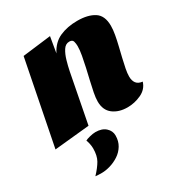

<svg xmlns="http://www.w3.org/2000/svg" viewBox="-195 -663 993 1054"><g transform="rotate(-30 302.0 -135.5)"><path d="M448 20Q393 20 357 -7.5Q321 -35 321 -90Q321 -112 327 -143.5Q333 -175 341.5 -210.5Q350 -246 358 -282Q366 -318 372 -351Q378 -384 378 -409Q378 -424 374 -438.5Q370 -453 350 -453Q326 -453 311 -429.5Q296 -406 286.5 -373Q277 -340 271 -310L211 0L-11 22L94 -510L274 -532L257 -432Q285 -487 333.5 -508.5Q382 -530 445 -530Q512 -530 552 -504.5Q592 -479 592 -414Q592 -389 586.5 -358.5Q581 -328 573 -295Q565 -262 557.5 -230.5Q550 -199 544.5 -171Q539 -143 539 -122Q539 -96 551 -80Q563 -64 590 -61Q577 -19 535 0.5Q493 20 448 20ZM146 261Q137 261 123.5 260.5Q110 260 105 259Q138 224 154.5 195Q171 166 171 120Q171 106 167.5 89.5Q164 73 160 65Q167 60 189 54.5Q211 49 226 49Q267 49 290 70Q313 91 313 120Q313 156 296.5 183Q280 210 254 227Q228 244 199 252.5Q170 261 146 261Z"/></g></svg>

Font: Sansita Swashed Light Black
Style: Regular
Weight: 900
Version: Version 1.003